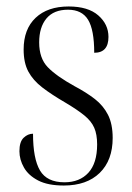

<svg xmlns="http://www.w3.org/2000/svg" viewBox="-20 -563 407 593"><path d="M177 10Q128 10 98 -5.5Q68 -21 54 -45.5Q40 -70 40 -96Q40 -125 53 -137.5Q66 -150 82 -150Q82 -73 103.5 -36.5Q125 0 179 0Q226 0 253 -29.5Q280 -59 280 -117Q280 -148 271 -168.5Q262 -189 240.5 -206.5Q219 -224 182 -246Q139 -271 110.5 -293Q82 -315 67.5 -342Q53 -369 53 -410Q53 -473 90 -508Q127 -543 192 -543Q252 -543 283.5 -515.5Q315 -488 315 -449Q315 -400 271 -400Q271 -471 252 -502Q233 -533 190 -533Q146 -533 123.5 -506Q101 -479 101 -432Q101 -383 127.5 -355.5Q154 -328 210 -297Q246 -278 272.5 -257.5Q299 -237 313.5 -208.5Q328 -180 328 -137Q328 -68 288 -29Q248 10 177 10Z"/></svg>

Font: Noto Serif Display Condensed Light
Style: Regular
Weight: 300
Width: 3
Designer: Monotype Design Team
Foundry: Monotype Imaging Inc.
Version: Version 2.009